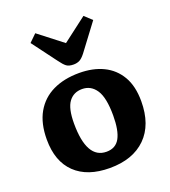

<svg xmlns="http://www.w3.org/2000/svg" viewBox="-148 -917 919 1038"><g transform="rotate(-20 312.0 -397.5)"><path d="M306 14Q178 14 107.5 -53.5Q37 -121 37 -247Q37 -340 72.5 -402Q108 -464 172.5 -495Q237 -526 324 -526Q403 -526 462 -497.5Q521 -469 554.5 -412Q588 -355 588 -268Q588 -133 513.5 -59.5Q439 14 306 14ZM319 -75Q372 -75 395.5 -118Q419 -161 419 -247Q419 -350 389.5 -394.5Q360 -439 309 -439Q260 -439 232.5 -402Q205 -365 205 -279Q205 -75 319 -75ZM313 -579Q286 -579 272 -589.5Q258 -600 239 -626L133 -768L175 -809L313 -702L452 -808L494 -769L380 -617Q362 -594 347 -586.5Q332 -579 313 -579Z"/></g></svg>

Font: Literata
Style: Bold
Weight: 700
Designer: Latin by Veronika Burian and Jose Scaglione. Greek by Irene Vlachou. Cyrillic by Vera Evstafieva.
Foundry: TypeTogether
Version: Version 3.103; ttfautohint (v1.8.4.7-5d5b);gftools[0.9.29]